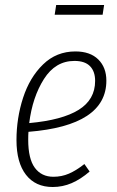

<svg xmlns="http://www.w3.org/2000/svg" viewBox="-20 -738 468 769"><path d="M94 -210Q93 -199 93 -178Q93 -102 119.5 -66Q146 -30 194 -30Q227 -30 256 -42.5Q285 -55 318 -81L339 -51Q303 -20 267 -4.5Q231 11 191 11Q122 11 84 -38Q46 -87 46 -177Q46 -265 72.5 -346.5Q99 -428 152.5 -480Q206 -532 282 -532Q341 -532 373.5 -500Q406 -468 406 -415Q406 -235 94 -210ZM97 -245Q229 -257 295 -298Q361 -339 361 -414Q361 -452 340.5 -473Q320 -494 278 -494Q202 -494 156 -421.5Q110 -349 97 -245ZM391 -679H199L205 -718H397Z"/></svg>

Font: Fira Sans Extra Condensed ExtraLight
Style: Italic
Weight: 275
Width: 3
Italic angle: -8°
Designer: Carrois Corporate & Edenspiekermann AG
Foundry: Carrois Corporate GbR & Edenspiekermann AG
Version: Version 4.203